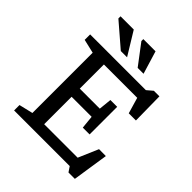

<svg xmlns="http://www.w3.org/2000/svg" viewBox="-262 -1075 1257 1257"><g transform="rotate(45 367.0 -446.0)"><path d="M514.5 -494V-366V-238.5H451.5L442.5 -329.5H195.5V-405H442.5L451.5 -494ZM664.5 -517.5H598L554 -668L592.5 -628.5H195.5V-704H570L610 -738H661.5ZM550 -36 626.5 -214 690 -213.5 652 35.5H593L569 0H195.5V-75.5H583ZM54 0V-50L150.5 -73V-631L54 -653.5V-704H257V0ZM331 -769H273L111 -908.5V-928.5H233.5ZM483.5 -769H429L322 -910.5V-928.5H435Z"/></g></svg>

Font: Newsreader 7pt
Style: Regular
Weight: 400
Designer: Hugues Gentile
Foundry: Production Type
Version: Version 1.003